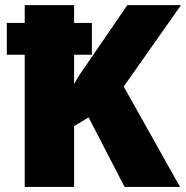

<svg xmlns="http://www.w3.org/2000/svg" viewBox="-20 -734 731 754"><path d="M687 0H469.2L328.1 -272.9L271 -238.8V0H77.1V-519H6.8V-644H77.1V-713.9H271V-644H340.8V-519H271V-403.8Q285.6 -432.6 330.1 -495.1L480 -713.9H690.9L465.8 -394Z"/></svg>

Font: Open Sans ExtBd
Style: Bold
Weight: 800
Foundry: Ascender Corporation
Version: Version 1.10